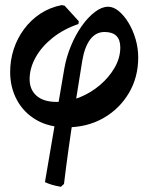

<svg xmlns="http://www.w3.org/2000/svg" viewBox="-20 -478 571 739"><path d="M214.5 241Q194.2 237.5 180 233.2Q165.8 229 153 223L227.7 -214.8Q235.7 -259.6 253.4 -302.1Q271 -344.5 294.9 -378.2Q318.8 -411.9 345.3 -432Q371.8 -452.1 396 -452.1Q417.1 -452.1 437.4 -435.1Q457.8 -418.1 474.8 -390Q491.8 -362 501.9 -327.3Q512 -292.5 512 -256.7Q512 -180.3 475.8 -119.4Q439.5 -58.5 377.5 -23.2Q315.5 12 236.5 12Q168.6 12 120 -16.3Q71.3 -44.6 45.2 -93Q19.1 -141.4 19.1 -200.7Q19.1 -246.9 32.9 -288.9Q46.6 -330.9 72.7 -366.1Q98.8 -401.2 135.2 -425.3Q171.7 -449.4 217.7 -458.5L228.8 -456L283.2 -396.3L282.1 -385.6Q225.3 -366.3 182.9 -332.7Q140.6 -299.1 117.3 -257.5Q94 -215.8 94 -173.1Q94 -132.9 120.9 -109.3Q147.8 -85.7 198.7 -85.7Q242.8 -85.7 286.3 -103.2Q329.8 -120.7 365 -150.8Q400.2 -180.8 421.6 -218.2Q443 -255.6 443 -295.3Q443 -354.9 382.3 -354.9Q349 -354.9 327.3 -326.3Q305.5 -297.6 296.5 -243.4Q279.3 -137.5 265.9 -52.5Q252.5 32.5 243 101.5Q233.4 170.5 226.3 230Z"/></svg>

Font: Alegreya
Style: Italic
Weight: 400
Italic angle: -7°
Designer: Juan Pablo del Peral
Foundry: Huerta Tipografica
Version: Version 2.009